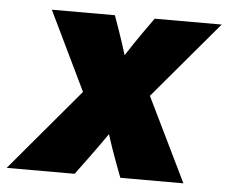

<svg xmlns="http://www.w3.org/2000/svg" viewBox="-87 -565 730 613"><g transform="rotate(5 278.0 -258.0)"><path d="M-44.4 0 177.2 -262.7 55.2 -515.6H257.3L273.9 -468.8Q281.2 -447.8 287.4 -428.7Q293.5 -409.7 299.3 -391.1Q311 -409.7 324 -428.7Q336.9 -447.8 351.6 -468.8L384.8 -515.6H599.6L391.1 -269L522 0H319.8L302.2 -46.9Q293 -71.3 285.6 -93Q278.3 -114.7 271.5 -135.7Q256.8 -114.7 241.5 -93Q226.1 -71.3 208 -46.9L173.3 0Z"/></g></svg>

Font: Inter Display Black
Style: Italic
Weight: 900
Italic angle: -9.39999°
Designer: Rasmus Andersson
Foundry: rsms
Version: Version 4.000;git-a52131595